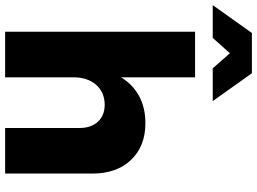

<svg xmlns="http://www.w3.org/2000/svg" viewBox="-178 -857 1004 750"><g transform="rotate(90 324.0 -482.0)"><path d="M627 -341V0H449V-290Q449 -336 424.5 -362.5Q400 -389 357 -389Q308 -388 279.5 -354.5Q251 -321 251 -267V0H73V-742H251V-453Q280 -500 325.5 -524Q371 -548 430 -548Q520 -548 573.5 -492Q627 -436 627 -341ZM344 -811H216L157 -878L97 -811H-31L78 -964H235Z"/></g></svg>

Font: Gontserrat
Style: Bold
Weight: 700
Designer: Julieta Ulanovsky
Foundry: Julieta Ulanovsky
Version: Version 6.001